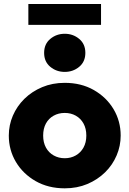

<svg xmlns="http://www.w3.org/2000/svg" viewBox="-20 -958 669 992"><path d="M314.5 15Q229.5 15 164.2 -22.2Q99 -59.5 62.2 -121.2Q25.5 -183 25.5 -257.5Q25.5 -311.5 46.5 -360.5Q67.5 -409.5 106.2 -447.5Q145 -485.5 198 -507.8Q251 -530 314.5 -530Q399.5 -530 464.8 -492.8Q530 -455.5 566.8 -393.8Q603.5 -332 603.5 -257.5Q603.5 -204 582.5 -154.8Q561.5 -105.5 522.8 -67.5Q484 -29.5 431.2 -7.2Q378.5 15 314.5 15ZM314.5 -140.5Q346 -140.5 371.2 -154.8Q396.5 -169 411.2 -195.2Q426 -221.5 426 -257.5Q426 -293.5 411.5 -319.8Q397 -346 371.8 -360.2Q346.5 -374.5 314.5 -374.5Q282.5 -374.5 257 -360.2Q231.5 -346 217.2 -319.8Q203 -293.5 203 -257.5Q203 -221.5 217.5 -195.2Q232 -169 257.5 -154.8Q283 -140.5 314.5 -140.5ZM314.5 -586.5Q271.5 -586.5 239.8 -612.8Q208 -639 208 -685Q208 -730.5 239.8 -757Q271.5 -783.5 314.5 -783.5Q357.5 -783.5 389.2 -757Q421 -730.5 421 -685Q421 -639 389.2 -612.8Q357.5 -586.5 314.5 -586.5ZM126.5 -829.5V-937.5H502V-829.5Z"/></svg>

Font: Geologica Cursive ExtraBold
Style: Regular
Weight: 800
Designer: Sindre Bremnes, Frode Helland
Foundry: Monokrom Skriftforlag AS
Version: Version 1.010;gftools[0.9.28]